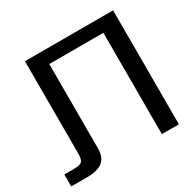

<svg xmlns="http://www.w3.org/2000/svg" viewBox="-178 -798 951 947"><g transform="rotate(-30 297.0 -324.5)"><path d="M23 -68Q55 -68 66.5 -78.5Q78 -89 78 -121V-649H580V0H483V-577H175V-98Q175 -45 145.5 -22.5Q116 0 57 0H-33V-68Z"/></g></svg>

Font: Gamestation Display
Style: Regular
Weight: 400
Designer: Jonas Hecksher
Foundry: Jonas Hecksher, Playtypeª, e-types AS
Version: Version 1.003